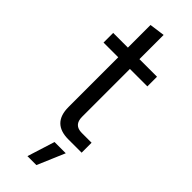

<svg xmlns="http://www.w3.org/2000/svg" viewBox="-291 -717 942 942"><g transform="rotate(45 179.5 -246.5)"><path d="M235 0Q123 0 123 -113V-458H21V-525H123V-682L203 -693V-525H325V-458H204V-126Q204 -69 259 -69H327V0ZM151 200 196 57H274L213 200Z"/></g></svg>

Font: Mona Sans
Style: Regular
Weight: 400
Designer: Deni Anggara
Foundry: GitHub
Version: Version 2.000;Glyphs 3.2.3 (3260)